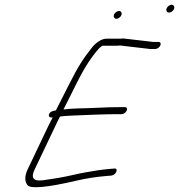

<svg xmlns="http://www.w3.org/2000/svg" viewBox="-20 -782 764 819"><path d="M691.1 -734C700 -718 730.7 -739 722 -756C713.4 -773 682.1 -750 691.1 -734ZM476.1 -731C454.7 -717 467.8 -692 488.2 -706C508.7 -720 497.6 -745 476.1 -731ZM200.8 -281H204.8C198.1 -269 192.3 -257 186.8 -246L97.7 -59C84.8 -31 84.5 -8 97.5 8C110.4 24 180.3 18 304.5 -11C352 -22 391.9 -28 442.1 -32L455.4 -33C476.4 -36 486.9 -66 466.9 -63L453.6 -62C432 -60 414.3 -58 400.7 -56C355.2 -48 344.2 -48 288.1 -35C254.5 -27 213.3 -20 162.1 -13C122.5 -8 110.3 -23 127.7 -59L216.8 -246C222.9 -259 229 -272 236.1 -285C248.7 -287 267.1 -288 288.4 -289C334 -291 428.3 -295 476.3 -295H498.3C518.3 -295 531.8 -325 512.8 -325H489.8C459.8 -325 426.4 -324 388.8 -322C331.9 -319 294.5 -321 250.6 -315C260.9 -335 279.3 -371 304.4 -422C329.6 -473 352.9 -512 373.7 -540C396.5 -571 411.6 -587 418.6 -587H473.6C479.6 -587 485.6 -587 491.9 -588L620.2 -573H642.2C650.2 -573 660.4 -580 663.9 -588C667.4 -596 664.7 -603 656.7 -603H634.7L505.4 -618C500.1 -617 494.1 -617 488.1 -617H433.1C412.1 -617 385.8 -597 372.1 -579C335.2 -532 314.4 -501 274.1 -421C247.7 -369 229 -332 218.3 -311C201.7 -309 192.1 -304 189 -294C186.4 -286 191.5 -280 200.8 -281Z"/></svg>

Font: MewTooHand
Style: UltIta
Weight: 400
Designer: Mew Too, Robert Jablonski
Version: Version 0.77